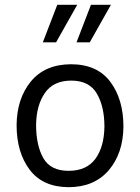

<svg xmlns="http://www.w3.org/2000/svg" viewBox="-20 -765 583 798"><path d="M358 -745H441L353 -589H298ZM218 -745H301L213 -589H158ZM264 13Q157 12 103 -60Q49 -132 49 -245Q50 -355 108 -426Q166 -497 274 -498Q384 -498 438.5 -425Q493 -352 493 -239Q492 -128 432 -57.5Q372 13 264 13ZM414 -239Q414 -322 382.5 -376Q351 -430 276 -430Q202 -430 166.5 -378.5Q131 -327 130 -246Q130 -161 160 -108Q190 -55 265 -55Q340 -55 376.5 -105Q413 -155 414 -239Z"/></svg>

Font: Palanquin
Style: Regular
Weight: 400
Designer: Pria Ravichandran
Version: Version 1.0.4